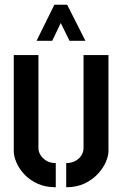

<svg xmlns="http://www.w3.org/2000/svg" viewBox="-20 -784 515 809"><path d="M134 -612 209 -764H263L340 -612H273L236 -687L200 -612ZM259 5V-97Q283 -97 299.5 -107Q316 -117 324 -131Q332 -145 332 -159V-552H437V-147Q437 -127 426 -101.5Q415 -76 392.5 -51.5Q370 -27 336.5 -11Q303 5 259 5ZM215 5Q171 5 137.5 -10.5Q104 -26 82 -50Q60 -74 49 -100Q38 -126 38 -146V-552H142V-159Q142 -145 150.5 -131Q159 -117 175 -107Q191 -97 215 -97Z"/></svg>

Font: Stick No Bills SemiBold
Style: Regular
Weight: 600
Designer: Kosala Senevirathne, Siva Puranthara, Lasantha Premarathna, Tharique Azeez
Foundry: mooniak
Version: Version 2.000